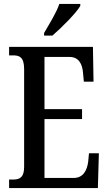

<svg xmlns="http://www.w3.org/2000/svg" viewBox="-20 -951 549 971"><path d="M203 -784V-771H245C294 -813 366 -886 386 -921V-931H280C265 -886 231 -833 203 -784ZM26 0H475L480 -176H430L426 -133C420 -89 401 -51 352 -51H205V-349H395V-399H205V-663H332C379 -663 397 -626 400 -581L404 -538H453L450 -714H26V-671H47C78 -671 102 -662 102 -602V-107C102 -55 81 -43 47 -43H26Z"/></svg>

Font: Noto Serif Bengali ExtraCondensed Medium
Style: Regular
Weight: 500
Width: 2
Designer: Juan Bruce, Universal Thirst, Indian Type Foundry and the Monotype Design Team.
Foundry: Monotype Imaging Inc.
Version: Version 2.003